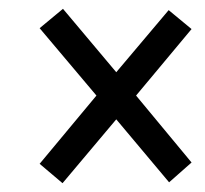

<svg xmlns="http://www.w3.org/2000/svg" viewBox="-20 -577 465 436"><path d="M122 -161 244 -306 364 -163 415 -208 289 -360 415 -511 363 -554 244 -413 123 -557 70 -513 199 -360 70 -205Z"/></svg>

Font: Noto Serif Condensed Extra
Style: Italic
Weight: 800
Width: 3
Italic angle: -12°
Designer: Monotype Design Team
Foundry: Monotype Imaging Inc.
Version: Version 1.901